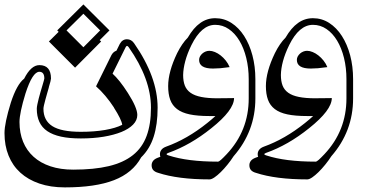

<svg xmlns="http://www.w3.org/2000/svg" viewBox="-76 -478 1629 845"><path d="M405.8 -344.2 362.8 -301.3 369.1 -295.4 254.4 -180.2 139.2 -295.4 182.1 -337.9 175.8 -344.2 291 -458.5ZM617.7 -3.9Q617.7 69.8 600.3 123.8Q583 177.7 545.4 214.4Q507.8 283.2 425.8 314.9Q343.8 346.7 209.5 346.7Q146.5 346.7 97.2 329.8Q47.9 313 13.7 282Q-20.5 251 -38.3 206.8Q-56.2 162.6 -56.2 107.9Q-56.2 64 -28.3 -26.4Q-2 -106.9 30.3 -131.8Q60.5 -191.4 97.2 -191.4Q148.4 -191.4 148.4 -132.3Q148.4 -128.9 145.8 -118.4Q143.1 -107.9 138.7 -93.8L139.2 -94.2Q135.7 -82 131.6 -67.6Q127.4 -53.2 123.8 -39.8Q120.1 -26.4 117.7 -15.6Q115.2 -4.9 115.2 0.5Q115.2 52.2 154.3 77.1Q193.4 102.1 279.8 102.1Q339.4 102.1 386.2 94Q433.1 85.9 461.9 71.3Q459 48.3 425.3 -4.4H425.8Q407.7 -32.2 387.7 -55.9Q367.7 -79.6 346.7 -98.1L414.6 -235.8Q422.9 -250.5 436.5 -254.9L451.2 -284.7Q462.4 -305.2 482.9 -305.2Q502 -305.2 514.2 -287.6Q617.7 -139.2 617.7 -3.9ZM291 -417.5 216.8 -344.2 291 -270 364.7 -344.2ZM588.4 -3.9Q588.4 -130.9 490.2 -270.5Q486.3 -275.9 482.9 -275.9Q480 -275.9 477.1 -270.5L419.4 -153.8Q433.6 -141.1 450.7 -119.9Q467.8 -98.6 486.8 -68.8Q528.3 -3.9 528.3 27.8Q528.3 51.3 509.8 70.3Q491.2 89.4 458.3 102.8Q425.3 116.2 379.6 123.8Q334 131.3 279.8 131.3Q229 131.3 192.4 123.3Q155.8 115.2 132.1 99.1Q108.4 83 97.2 58.3Q85.9 33.7 85.9 0.5Q85.9 -6.3 88.4 -18.6Q90.8 -30.8 94.5 -44.9Q98.1 -59.1 102.5 -74Q106.9 -88.9 110.6 -101.3Q114.3 -113.8 116.7 -122.3Q119.1 -130.9 119.1 -132.3Q119.1 -162.1 97.2 -162.1Q66.9 -162.1 36.1 -66.4Q9.8 19.5 9.8 59.1Q9.8 106.9 25.6 145.8Q41.5 184.6 71.8 211.9Q102.1 239.3 146 253.9Q189.9 268.6 246.1 268.6Q337.9 268.6 402.6 253.2Q467.3 237.8 508.8 204.8Q550.3 171.9 569.3 120.1Q588.4 68.4 588.4 -3.9Z M1047.9 -44.9Q1047.9 27.8 1023.7 91.6Q999.5 155.3 952.1 209.5Q939.9 228.5 925 246.8Q910.2 265.1 895.5 279.5Q880.9 293.9 867.9 302.7Q855 311.5 846.2 311.5Q707.5 311.5 620.1 282.7Q606 278.8 598.6 270.8Q591.3 262.7 591.3 249Q591.3 238.8 597.7 230.2Q604 221.7 618.2 216.3L629.9 211.9Q627.9 207.5 627.9 200.2Q627.9 189.9 634.3 181.4Q640.6 172.9 654.8 167.5Q747.6 134.3 835.9 63.5Q846.2 55.2 855.2 47.6Q864.3 40 872.1 32.7H845.2Q793.5 32.7 758.8 25.4Q724.1 18.1 703.1 2Q682.1 -14.2 673.1 -39.1Q664.1 -64 664.1 -99.1Q664.1 -162.1 703.6 -244.1Q714.4 -265.6 726.1 -282.7Q737.8 -299.8 750.5 -312.5Q775.4 -355.5 805.2 -376.7Q835 -397.9 871.1 -397.9Q910.2 -397.9 942.6 -377Q975.1 -356 998.5 -319.6Q1022 -283.2 1034.9 -234.4Q1047.9 -185.5 1047.9 -129.4ZM934.6 -182.6Q911.1 -179.2 893.3 -177.7Q875.5 -176.3 861.3 -176.3Q800.3 -176.3 800.3 -214.4Q800.3 -222.7 804.2 -229.7Q808.1 -236.8 814.5 -242.4Q820.8 -248 828.9 -251.2Q836.9 -254.4 845.2 -254.4Q856.9 -254.4 869.9 -249Q882.8 -243.7 895 -234.1Q907.2 -224.6 917.7 -211.4Q928.2 -198.2 934.6 -182.6ZM1018.6 -129.4Q1018.6 -179.2 1007.8 -222.9Q997.1 -266.6 977.5 -299.1Q958 -331.5 930.9 -350.1Q903.8 -368.7 871.1 -368.7Q810.5 -368.7 766.6 -279.8Q748 -241.7 739.3 -208.7Q730.5 -175.8 730 -147.9Q730 -120.6 737.5 -101.3Q745.1 -82 762.7 -69.6Q780.3 -57.1 809.6 -51.3Q838.9 -45.4 881.8 -45.4Q887.2 -45.4 897.2 -45.7Q907.2 -45.9 918.5 -45.9Q929.7 -45.9 939.7 -46.1Q949.7 -46.4 954.1 -46.4Q954.1 6.8 854 86.4Q761.7 160.6 665 194.8Q657.2 197.8 657.2 200.2Q657.2 204.1 666 206.1Q749 233.4 882.8 233.4Q887.7 233.4 896.7 225.3Q905.8 217.3 921.4 200.7Q1018.6 97.7 1018.6 -44.9Z M1478 -44.9Q1478 27.8 1453.9 91.6Q1429.7 155.3 1382.3 209.5Q1370.1 228.5 1355.2 246.8Q1340.3 265.1 1325.7 279.5Q1311 293.9 1298.1 302.7Q1285.2 311.5 1276.4 311.5Q1137.7 311.5 1050.3 282.7Q1036.1 278.8 1028.8 270.8Q1021.5 262.7 1021.5 249Q1021.5 238.8 1027.8 230.2Q1034.2 221.7 1048.3 216.3L1060.1 211.9Q1058.1 207.5 1058.1 200.2Q1058.1 189.9 1064.5 181.4Q1070.8 172.9 1085 167.5Q1177.7 134.3 1266.1 63.5Q1276.4 55.2 1285.4 47.6Q1294.4 40 1302.2 32.7H1275.4Q1223.6 32.7 1189 25.4Q1154.3 18.1 1133.3 2Q1112.3 -14.2 1103.3 -39.1Q1094.2 -64 1094.2 -99.1Q1094.2 -162.1 1133.8 -244.1Q1144.5 -265.6 1156.2 -282.7Q1168 -299.8 1180.7 -312.5Q1205.6 -355.5 1235.4 -376.7Q1265.1 -397.9 1301.3 -397.9Q1340.3 -397.9 1372.8 -377Q1405.3 -356 1428.7 -319.6Q1452.1 -283.2 1465.1 -234.4Q1478 -185.5 1478 -129.4ZM1364.7 -182.6Q1341.3 -179.2 1323.5 -177.7Q1305.7 -176.3 1291.5 -176.3Q1230.5 -176.3 1230.5 -214.4Q1230.5 -222.7 1234.4 -229.7Q1238.3 -236.8 1244.6 -242.4Q1251 -248 1259 -251.2Q1267.1 -254.4 1275.4 -254.4Q1287.1 -254.4 1300 -249Q1313 -243.7 1325.2 -234.1Q1337.4 -224.6 1347.9 -211.4Q1358.4 -198.2 1364.7 -182.6ZM1448.7 -129.4Q1448.7 -179.2 1438 -222.9Q1427.2 -266.6 1407.7 -299.1Q1388.2 -331.5 1361.1 -350.1Q1334 -368.7 1301.3 -368.7Q1240.7 -368.7 1196.8 -279.8Q1178.2 -241.7 1169.4 -208.7Q1160.6 -175.8 1160.2 -147.9Q1160.2 -120.6 1167.7 -101.3Q1175.3 -82 1192.9 -69.6Q1210.4 -57.1 1239.7 -51.3Q1269 -45.4 1312 -45.4Q1317.4 -45.4 1327.4 -45.7Q1337.4 -45.9 1348.6 -45.9Q1359.9 -45.9 1369.9 -46.1Q1379.9 -46.4 1384.3 -46.4Q1384.3 6.8 1284.2 86.4Q1191.9 160.6 1095.2 194.8Q1087.4 197.8 1087.4 200.2Q1087.4 204.1 1096.2 206.1Q1179.2 233.4 1313 233.4Q1317.9 233.4 1326.9 225.3Q1335.9 217.3 1351.6 200.7Q1448.7 97.7 1448.7 -44.9Z"/></svg>

Font: XB Kayhan Sayeh
Style: Regular
Weight: 700
Designer: Behnam
Foundry: Irmug
Version: Version 7.300 2009